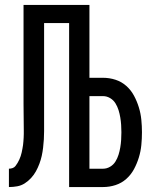

<svg xmlns="http://www.w3.org/2000/svg" viewBox="-20 -755 640 775"><path d="M16 0V-74Q23 -74 30.5 -76.5Q38 -79 42.5 -85Q47 -91 51 -97.5Q55 -104 58 -111Q61 -118 63.5 -125Q66 -132 67.5 -139.5Q69 -147 70.5 -154.5Q72 -162 73 -169.5Q74 -177 74.5 -184.5Q75 -192 75.5 -199.5Q76 -207 76 -214.5Q76 -222 76 -229Q76 -256 75.5 -282Q75 -308 75 -335V-735H341V-441H396Q422 -441 446.5 -433Q471 -425 490 -408Q509 -391 521 -368.5Q533 -346 540.5 -321.5Q548 -297 550.5 -271.5Q553 -246 553 -221Q553 -195 550.5 -169.5Q548 -144 540.5 -119.5Q533 -95 521 -72.5Q509 -50 490 -33Q471 -16 446.5 -8Q422 0 396 0H259V-662H158V-335Q158 -321 158 -307Q158 -293 158 -279V-278Q158 -273 158 -268.5Q158 -264 158 -259Q158 -242 158 -225.5Q158 -209 157 -192.5Q156 -176 154 -159Q152 -142 148.5 -126Q145 -110 139 -94Q133 -78 125 -63.5Q117 -49 105.5 -36.5Q94 -24 80 -15Q66 -6 49.5 -3Q33 0 16 0ZM396 -74Q411 -74 424.5 -82Q438 -90 446 -103Q454 -116 458.5 -130.5Q463 -145 465.5 -160Q468 -175 469 -190Q470 -205 470 -221Q470 -236 469 -251Q468 -266 465.5 -281Q463 -296 458.5 -310.5Q454 -325 446 -338Q438 -351 424.5 -359Q411 -367 396 -367H341V-74Z"/></svg>

Font: Iosevka Mono
Style: Regular
Weight: 400
Designer: Belleve Invis
Foundry: Belleve Invis
Version: Version 11.1.1